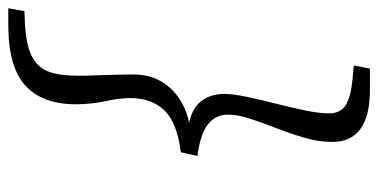

<svg xmlns="http://www.w3.org/2000/svg" viewBox="-245 -510 914 464"><g transform="rotate(-90 212.0 -278.0)"><path d="M67 -258 76 -298Q148 -307 177.5 -338Q207 -369 207 -420Q207 -445 199.5 -480Q192 -515 192 -552Q192 -632 237 -673.5Q282 -715 385 -715H424L417 -676L394 -675Q340 -673 311 -659.5Q282 -646 271.5 -619Q261 -592 261 -547Q261 -527 262 -501.5Q263 -476 263.5 -452Q264 -428 264 -412Q264 -360 232 -324.5Q200 -289 148 -278Q184 -270 200.5 -247.5Q217 -225 217 -193Q217 -172 210 -138.5Q203 -105 193.5 -68Q184 -31 177 3Q170 37 170 60Q170 88 190 100.5Q210 113 253 117L286 120L278 159H227Q101 159 101 68Q101 35 111 1Q121 -33 134 -66.5Q147 -100 157 -130Q167 -160 167 -184Q167 -214 143.5 -232.5Q120 -251 67 -258Z"/></g></svg>

Font: Source Serif Pro
Style: Italic
Weight: 400
Italic angle: -12°
Designer: Frank Grießhammer
Foundry: Adobe Systems Incorporated
Version: Version 3.001;hotconv 1.0.111;makeotfexe 2.5.65597